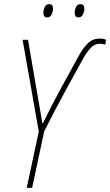

<svg xmlns="http://www.w3.org/2000/svg" viewBox="-20 -906 531 926"><path d="M109 0H135L193 -272Q243 -372 298 -472.5Q353 -573 388 -636Q410 -670 426 -682.5Q442 -695 462 -695Q474 -695 488 -691L491 -714Q481 -720 462 -720Q430 -720 409 -702Q388 -684 365 -646Q330 -583 279 -489.5Q228 -396 185 -308L115 -714H89L167 -272ZM359 -822Q373 -822 380 -836.5Q387 -851 387 -864Q387 -886 368 -886Q353 -886 346.5 -871.5Q340 -857 340 -844Q340 -822 359 -822ZM208 -822Q222 -822 229 -836.5Q236 -851 236 -864Q236 -886 217 -886Q202 -886 195.5 -871.5Q189 -857 189 -844Q189 -822 208 -822Z"/></svg>

Font: Noto Sans UI SemiCondensed Thin
Style: Italic
Weight: 250
Width: 4
Italic angle: -12°
Designer: Monotype Design Team
Foundry: Monotype Imaging Inc.
Version: Version 1.901